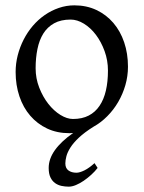

<svg xmlns="http://www.w3.org/2000/svg" viewBox="-20 -489 543 726"><path d="M388.2 -222.2Q388.2 -260.7 375.5 -295.7Q362.8 -330.6 342.8 -357.2Q322.8 -383.8 297.4 -399.4Q272 -415 247.1 -415Q210 -415 184.6 -400.9Q159.2 -386.7 143.8 -362.1Q128.4 -337.4 121.6 -303.7Q114.7 -270 114.7 -231Q114.7 -192.4 128.4 -157.5Q142.1 -122.6 162.8 -96.2Q183.6 -69.8 208.5 -54.4Q233.4 -39.1 255.9 -39.1Q290.5 -39.1 315.4 -52Q340.3 -64.9 356.4 -88.9Q372.6 -112.8 380.4 -146.5Q388.2 -180.2 388.2 -222.2ZM349.1 146Q338.9 159.2 325 171.9Q311 184.6 296.4 194.6Q281.7 204.6 267.1 210.7Q252.4 216.8 240.2 216.8Q226.1 216.8 212.4 213.9Q198.7 210.9 188 203.1Q177.2 195.3 170.7 181.6Q164.1 168 164.1 146Q164.1 111.8 187.5 78.9Q210.9 45.9 256.8 13.7Q252.9 14.2 249.5 14.4Q246.1 14.6 242.2 14.6Q195.8 14.6 158.4 -2.9Q121.1 -20.5 94.5 -51.3Q67.9 -82 53.5 -124.5Q39.1 -167 39.1 -216.8Q39.1 -249 47.1 -280.3Q55.2 -311.5 69.6 -339.6Q84 -367.7 104.2 -391.4Q124.5 -415 149.2 -432.1Q173.8 -449.2 202.4 -459Q231 -468.8 261.2 -468.8Q307.1 -468.8 344.5 -451.2Q381.8 -433.6 408.4 -402.6Q435.1 -371.6 449.5 -329.1Q463.9 -286.6 463.9 -236.8Q463.9 -201.2 454.1 -167.2Q444.3 -133.3 427 -103.5Q409.7 -73.7 385.7 -49.6Q361.8 -25.4 333.5 -9.8Q299.3 11.7 278.3 31.5Q257.3 51.3 246.1 69.1Q234.9 86.9 231 102.1Q227.1 117.2 227.1 128.9Q227.1 147 238.8 155.5Q250.5 164.1 269 164.1Q281.2 164.1 299.1 155.3Q316.9 146.5 337.4 127.9Z"/></svg>

Font: Noto Serif Devanagari
Style: Regular
Weight: 400
Designer: Monotype Design Team
Foundry: Monotype Imaging Inc.
Version: Version 1.01